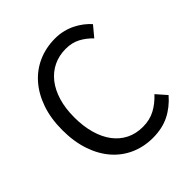

<svg xmlns="http://www.w3.org/2000/svg" viewBox="-204 -890 1045 1045"><g transform="rotate(-45 319.0 -367.0)"><path d="M377 13Q309 13 250.5 -12.5Q192 -38 149 -87Q106 -136 82 -206.5Q58 -277 58 -366Q58 -455 82.5 -525.5Q107 -596 150.5 -645.5Q194 -695 253.5 -721Q313 -747 383 -747Q416 -747 446 -739.5Q476 -732 501.5 -719Q527 -706 547.5 -690Q568 -674 584 -656L534 -596Q505 -627 468.5 -646.5Q432 -666 384 -666Q332 -666 289.5 -645.5Q247 -625 216.5 -586.5Q186 -548 169.5 -493Q153 -438 153 -369Q153 -300 169 -244Q185 -188 214.5 -149Q244 -110 286 -89Q328 -68 381 -68Q434 -68 475 -90Q516 -112 551 -150L602 -92Q558 -41 503.5 -14Q449 13 377 13Z"/></g></svg>

Font: SpoqaHanSans-Regular
Style: Regular
Weight: 400
Designer: [Spoqa Han Sans] Dong-huui Kim \uAE40 \uB3D9 \uD718  Younghwa Kang \uAC15 \uC601 \uD654  [Noto Sans] Ryoko NISHIZUKA \u8
Foundry: Spoqa (http://www.spoqa-han-sans.com)
Version: Version 2.000